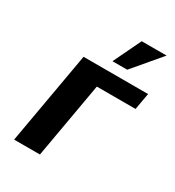

<svg xmlns="http://www.w3.org/2000/svg" viewBox="-170 -801 823 902"><g transform="rotate(30 241.5 -350.0)"><path d="M483 -500H133L45 0H185L257 -410H467ZM333 -700 261 -550H341L468 -700Z"/></g></svg>

Font: Scada
Style: Bold Italic
Weight: 700
Designer: Jovanny Lemonad
Foundry: Jovanny Lemonad
Version: Version 3.005